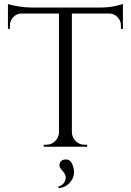

<svg xmlns="http://www.w3.org/2000/svg" viewBox="-20 -739 658 967"><path d="M589 -611Q589 -635 572 -652.5Q555 -670 532 -671H342V-72Q343 -46 361.5 -28Q380 -10 406 -10H419V0H200V-10H213Q239 -10 257.5 -28Q276 -46 277 -71V-671H87Q63 -670 46.5 -652.5Q30 -635 30 -611V-594L20 -593V-719Q35 -713 72 -707Q109 -701 140 -701H478Q527 -701 559.5 -708.5Q592 -716 599 -719V-593L589 -594ZM282 81Q290 64 311 64Q334 64 343.5 86.5Q353 109 353 129.5Q353 150 340 170Q316 206 275 208L273 201Q296 194 304 179Q320 152 300 128Q299 126 295 121.5Q291 117 289 114.5Q287 112 284 107.5Q281 103 280 99Q278 90 282 81Z"/></svg>

Font: Cinzel Decorative
Style: Regular
Weight: 400
Designer: Natanael Gama
Version: Version 1.001;PS 001.001;hotconv 1.0.56;makeotf.lib2.0.21325